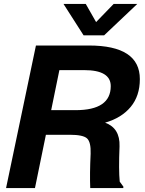

<svg xmlns="http://www.w3.org/2000/svg" viewBox="-20 -963 741 983"><path d="M612 -7 611 0H442Q439 -71 444 -176Q446 -235 426 -254Q406 -273 337 -273H215L159 0H11L164 -730H435Q696 -730 696 -558Q696 -472 649 -415.5Q602 -359 518 -335Q595 -307 592 -214Q587 -92 593 -33ZM242 -399H367Q547 -399 547 -522Q547 -604 411 -604H284ZM305 -943H419L472 -850L562 -943H683L513 -782H408Z"/></svg>

Font: Nacelle Bold
Style: Italic
Weight: 700
Italic angle: -12°
Designer: Sora Sagano
Foundry: Sora Sagano
Version: Version 1.000;FEAKit 1.0